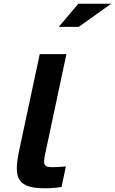

<svg xmlns="http://www.w3.org/2000/svg" viewBox="-20 -1000 616 1029"><path d="M260 -104C214 -104 211 -119 221 -170L336 -710H193L82 -190C51 -43 75 9 222 9C251 9 280 7 310 2L333 -108C305 -105 271 -104 260 -104ZM295 -856H402L576 -980H400Z"/></svg>

Font: LT Wave Bold
Style: Italic
Weight: 700
Designer: Daniel Lyons
Version: Version 2.5 (Glyphs App)